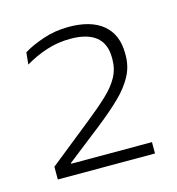

<svg xmlns="http://www.w3.org/2000/svg" viewBox="-64 -765 422 458"><g transform="rotate(-15 147.0 -535.5)"><path d="M25 -362.5V-394L130 -478Q161.5 -503 182.5 -522.8Q203.5 -542.5 214.2 -562.2Q225 -582 225 -606V-609.5Q225 -644.5 203.5 -661.8Q182 -679 140.5 -679Q109.5 -679 81.2 -669.8Q53 -660.5 28 -645.5L31 -675Q50 -687 80 -697.2Q110 -707.5 143.5 -707.5Q199 -707.5 228.5 -682.8Q258 -658 258 -611.5V-607Q258 -579 245.2 -555.5Q232.5 -532 209 -509.2Q185.5 -486.5 152.5 -460.5L65.5 -392.5V-384L52 -390.5H265V-362.5Z"/></g></svg>

Font: Anek Gujarati Medium ExtraLight
Style: Regular
Weight: 250
Version: Version 1.003